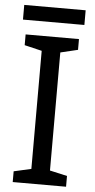

<svg xmlns="http://www.w3.org/2000/svg" viewBox="-58 -890 456 925"><g transform="rotate(5 169.5 -427.5)"><path d="M298 0H40V-52L124 -71V-642L40 -662V-714H298V-662L214 -642V-71L298 -52ZM318 -855V-784H21V-855Z"/></g></svg>

Font: Noto Sans Soyombo
Style: Regular
Weight: 400
Designer: Monotype Design Team
Foundry: Monotype Imaging Inc.
Version: Version 2.001; ttfautohint (v1.8.4.7-5d5b)